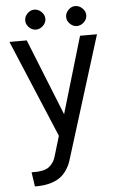

<svg xmlns="http://www.w3.org/2000/svg" viewBox="-61 -710 615 1005"><g transform="rotate(-5 246.5 -208.0)"><path d="M160 161Q172 152 182 138.5Q192 125 196 110L229 0L14 -512H105L266 -110L385 -512H474L272 136Q264 161 248 184.5Q232 208 211 222Q161 255 81 253L70 178Q133 180 160 161ZM106 -616Q106 -637 122 -653Q138 -669 158 -669Q179 -669 195.5 -653Q212 -637 212 -616Q212 -596 195.5 -580Q179 -564 158 -564Q138 -564 122 -580Q106 -596 106 -616ZM321 -616Q321 -637 337 -653Q353 -669 373 -669Q394 -669 410.5 -653Q427 -637 427 -616Q427 -596 410.5 -580Q394 -564 373 -564Q353 -564 337 -580Q321 -596 321 -616Z"/></g></svg>

Font: Bellota Text
Style: Bold
Weight: 700
Designer: Kemie Guaida
Foundry: Kemie Guaida
Version: Version 4.001